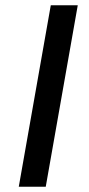

<svg xmlns="http://www.w3.org/2000/svg" viewBox="-20 -706 336 726"><path d="M51 0 172 -686H274L153 0Z"/></svg>

Font: Archivo SemiExpanded
Style: Italic
Weight: 400
Width: 6
Italic angle: -10°
Designer: Hector Gatti
Foundry: Omnibus-Type
Version: Version 2.001